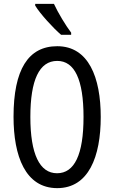

<svg xmlns="http://www.w3.org/2000/svg" viewBox="-20 -963 590 993"><path d="M259 -943H162V-934C188 -891 256 -817 296 -783H348V-794C320 -831 280 -897 259 -943ZM501 -358C501 -563 438 -724 276 -724C126 -724 50 -603 50 -359C50 -156 111 10 276 10C438 10 501 -152 501 -358ZM137 -358C137 -549 183 -648 276 -648C366 -648 412 -551 412 -358C412 -163 365 -67 275 -67C185 -67 137 -166 137 -358Z"/></svg>

Font: Noto Sans Devanagari ExtraCondensed
Style: Regular
Weight: 400
Width: 2
Designer: Jelle Bosma - Monotype Design Team
Foundry: Monotype Imaging Inc.
Version: Version 2.004